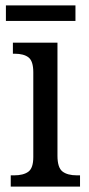

<svg xmlns="http://www.w3.org/2000/svg" viewBox="-20 -695 330 715"><path d="M20 -42H32Q67 -42 85.5 -55.5Q104 -69 104 -110V-426Q104 -467 86.5 -481Q69 -495 34 -495H28V-536H194V-115Q194 -71 212.5 -56.5Q231 -42 267 -42H278V0H20ZM2 -675H261V-617H2Z"/></svg>

Font: Noto Serif Narrow
Style: Regular
Weight: 400
Width: 4
Designer: Monotype Design Team
Foundry: Monotype Imaging Inc.
Version: Version 1.001